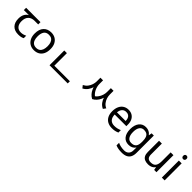

<svg xmlns="http://www.w3.org/2000/svg" viewBox="357 -2386 4276 4276"><g transform="rotate(45 2495.0 -248.5)"><path d="M301 10Q183 10 118 -57Q53 -124 53 -245Q53 -325 82 -380.5Q111 -436 165 -465H6V-537H458V-465H345Q251 -465 197.5 -411.5Q144 -358 144 -252Q144 -165 187 -114.5Q230 -64 310 -64Q347 -64 381 -73.5Q415 -83 447 -99V-21Q418 -5 383 2.5Q348 10 301 10Z M1041 -269Q1041 -180 1010.5 -117.5Q980 -55 924 -22.5Q868 10 791 10Q720 10 664.5 -22.5Q609 -55 577 -117.5Q545 -180 545 -269Q545 -402 612 -474Q679 -546 794 -546Q867 -546 922.5 -513.5Q978 -481 1009.5 -419.5Q1041 -358 1041 -269ZM636 -269Q636 -206 652.5 -159.5Q669 -113 704 -88Q739 -63 793 -63Q847 -63 882 -88Q917 -113 933.5 -159.5Q950 -206 950 -269Q950 -333 933 -378Q916 -423 881.5 -447.5Q847 -472 792 -472Q710 -472 673 -418Q636 -364 636 -269Z M1279 -69H1852V-1H1279ZM1279 -465H1362V-43H1279Z M2277 -606H2342V-489Q2342 -427 2323.5 -361.5Q2305 -296 2265.5 -240.5Q2226 -185 2162 -152L2114 -213Q2172 -242 2208 -288.5Q2244 -335 2260.5 -388.5Q2277 -442 2277 -489ZM2298 -606H2360V-486Q2360 -451 2369.5 -411.5Q2379 -372 2398 -333Q2417 -294 2447.5 -260Q2478 -226 2520 -203L2483 -139Q2433 -165 2398 -204.5Q2363 -244 2341 -292.5Q2319 -341 2308.5 -390.5Q2298 -440 2298 -486ZM2606 -606H2669V-486Q2669 -439 2658.5 -388.5Q2648 -338 2625.5 -290Q2603 -242 2567.5 -202.5Q2532 -163 2483 -139L2445 -203Q2501 -233 2537 -281Q2573 -329 2589.5 -383Q2606 -437 2606 -486ZM2625 -606H2690V-489Q2690 -437 2706.5 -384Q2723 -331 2758.5 -286Q2794 -241 2852 -215L2806 -153Q2741 -184 2701 -237.5Q2661 -291 2643 -356.5Q2625 -422 2625 -489Z M3227 -546Q3296 -546 3345.5 -516Q3395 -486 3421.5 -431.5Q3448 -377 3448 -304V-251H3081Q3083 -160 3127.5 -112.5Q3172 -65 3252 -65Q3303 -65 3342.5 -74.5Q3382 -84 3424 -102V-25Q3383 -7 3343 1.5Q3303 10 3248 10Q3172 10 3113.5 -21Q3055 -52 3022.5 -113.5Q2990 -175 2990 -264Q2990 -352 3019.5 -415Q3049 -478 3102.5 -512Q3156 -546 3227 -546ZM3226 -474Q3163 -474 3126.5 -433.5Q3090 -393 3083 -321H3356Q3356 -367 3342 -401Q3328 -435 3299.5 -454.5Q3271 -474 3226 -474Z M3774 -546Q3827 -546 3869.5 -526Q3912 -506 3942 -465H3947L3959 -536H4029V9Q4029 85 4003 136.5Q3977 188 3924 214Q3871 240 3789 240Q3731 240 3682.5 231.5Q3634 223 3596 206V125Q3634 145 3685 156Q3736 167 3794 167Q3863 167 3902.5 126.5Q3942 86 3942 16V-5Q3942 -17 3943 -39.5Q3944 -62 3945 -71H3941Q3913 -30 3871.5 -10Q3830 10 3775 10Q3671 10 3612.5 -63Q3554 -136 3554 -267Q3554 -395 3612.5 -470.5Q3671 -546 3774 -546ZM3786 -472Q3719 -472 3682 -418.5Q3645 -365 3645 -266Q3645 -167 3681.5 -114.5Q3718 -62 3788 -62Q3829 -62 3858 -72.5Q3887 -83 3906 -105.5Q3925 -128 3934 -163Q3943 -198 3943 -246V-267Q3943 -340 3926.5 -385Q3910 -430 3875 -451Q3840 -472 3786 -472Z M4647 -536V0H4575L4562 -71H4558Q4541 -43 4514 -25Q4487 -7 4455 1.5Q4423 10 4388 10Q4324 10 4280.5 -10.5Q4237 -31 4215 -74Q4193 -117 4193 -185V-536H4282V-191Q4282 -127 4311 -95Q4340 -63 4401 -63Q4490 -63 4524.5 -113Q4559 -163 4559 -257V-536Z M4905 -536V0H4817V-536ZM4862 -737Q4882 -737 4897.5 -723.5Q4913 -710 4913 -681Q4913 -653 4897.5 -639Q4882 -625 4862 -625Q4840 -625 4825 -639Q4810 -653 4810 -681Q4810 -710 4825 -723.5Q4840 -737 4862 -737Z"/></g></svg>

Font: lkorean05
Style: Book
Weight: 400
Designer: Jelle Bosma - Monotype Design Team
Foundry: Monotype Imaging Inc.
Version: Version 2.003